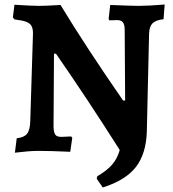

<svg xmlns="http://www.w3.org/2000/svg" viewBox="-20 -668 767 850"><path d="M408 123 411 112Q454 87 477 60Q500 33 510 -4Q366 -231 228 -430H219L217 -106Q218 -81 225 -71.5Q232 -62 252 -62L295 -64L300 -58L291 4Q207 0 148 0Q110 0 46 8L54 -56Q86 -59 99.5 -75.5Q113 -92 114 -133L126 -520Q126 -541 119.5 -553Q113 -565 96 -571.5Q79 -578 44 -582L37 -591L44 -647Q120 -642 154 -642Q183 -642 248 -646Q362 -458 525 -223H534L532 -536Q532 -559 524 -569Q516 -579 499 -579L464 -578L461 -585L468 -646Q565 -642 594 -642Q636 -642 709 -648L704 -583Q669 -579 655 -564.5Q641 -550 640 -520L630 -86Q627 13 581.5 71.5Q536 130 435 162Z"/></svg>

Font: Alegreya
Style: Bold
Weight: 700
Designer: Juan Pablo del Peral
Foundry: Huerta Tipografica
Version: Version 2.008; ttfautohint (v1.8)